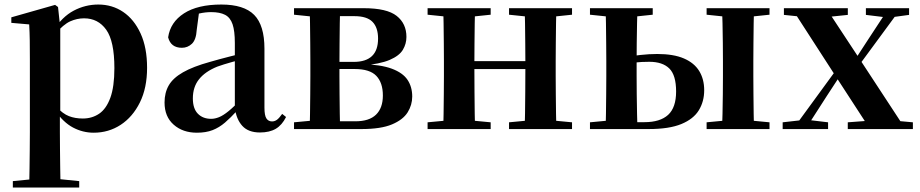

<svg xmlns="http://www.w3.org/2000/svg" viewBox="-20 -572 4077 851"><path d="M36.9 259.3V230.8L146 220.1H225.4L331.1 230.8V259.3ZM109.4 259.3Q110.4 217.3 110.9 174.2Q111.4 131 111.9 89.9Q112.4 48.8 112.4 13.8V-308.7Q112.4 -358.5 111.9 -393Q111.4 -427.5 109.4 -463.8L30.2 -470.7V-495.2L224.2 -550.4L237.2 -540.9L245.8 -460.8L247.1 -455V-75.6L245.4 -63V13Q245.4 47.8 245.9 89.3Q246.4 130.8 246.9 174Q247.4 217.3 248.4 259.3ZM395.1 16.2Q347 16.2 303.7 -6.7Q260.4 -29.6 224.3 -82.3H212.1L230.6 -97.8Q258.5 -67.8 285.5 -57.3Q312.6 -46.7 347.1 -46.7Q387.7 -46.7 419.3 -67.9Q450.8 -89.1 468.9 -138.2Q487 -187.4 487 -270.1Q487 -389.4 450.9 -440.1Q414.8 -490.8 352.6 -490.8Q321.3 -490.8 291.4 -477.5Q261.5 -464.2 224 -421.1L209.1 -437.5H217.5Q255.3 -497.6 306.7 -524.8Q358.1 -551.9 415.6 -551.9Q477.4 -551.9 525.9 -519.1Q574.5 -486.2 603.2 -423.5Q631.9 -360.9 631.9 -271.4Q631.9 -182.3 600 -117.9Q568.1 -53.5 514.7 -18.6Q461.3 16.2 395.1 16.2Z M852.6 16.2Q790.2 16.2 749.8 -19.4Q709.3 -54.9 709.3 -117.6Q709.3 -161.2 728 -193.6Q746.7 -226.1 791.1 -251.5Q835.6 -277 911.4 -297.9Q950.8 -309.4 1000.4 -322Q1050 -334.6 1090 -344.4V-318.9Q1050 -308.9 1010 -297.6Q969.9 -286.4 943.1 -276.7Q889.3 -254.9 862.1 -220.6Q834.8 -186.4 834.8 -135.9Q834.8 -90.4 857.1 -67.9Q879.3 -45.3 916 -45.3Q932.3 -45.3 950.7 -52.6Q969.1 -59.9 993.4 -79.7Q1017.8 -99.4 1051.3 -135.5L1066.8 -82.4H1031.7Q1002.6 -50.6 977.2 -28.7Q951.7 -6.8 922.4 4.7Q893 16.2 852.6 16.2ZM1132.1 15.2Q1080.6 15.2 1053.9 -14.2Q1027.2 -43.6 1020.9 -94V-96.5V-381.4Q1020.9 -434.7 1010.8 -464.5Q1000.7 -494.3 977.6 -506.3Q954.5 -518.3 916 -518.3Q890.4 -518.3 863.3 -512.2Q836.2 -506.1 799.8 -491.2L862.1 -516.3L851.9 -439.2Q849.3 -395.9 830.6 -378Q811.8 -360.2 786.3 -360.2Q737.1 -360.2 725.2 -406.5Q734.9 -473.5 795.4 -512.7Q855.9 -551.9 961.1 -551.9Q1061.4 -551.9 1106.7 -505.9Q1152.1 -459.8 1152.1 -356.2V-94.8Q1152.1 -60.3 1160.8 -47Q1169.6 -33.8 1185.7 -33.8Q1197.3 -33.8 1207.3 -40.9Q1217.3 -48.1 1230.7 -67.2L1247.9 -53.4Q1230 -17.5 1202.2 -1.1Q1174.4 15.2 1132.1 15.2Z M1283.2 0V-29.9L1393 -40.2L1419.9 -34.4H1555.4Q1616.3 -34.4 1646.6 -63.8Q1677 -93.3 1677 -148.7Q1677 -205.2 1648 -235.7Q1619 -266.1 1552.1 -266.1H1419.9V-297.7H1547.9Q1655.7 -297.7 1655.7 -401Q1655.7 -449.9 1631.1 -475.1Q1606.5 -500.4 1550.9 -500.4H1419.9L1393 -495.5L1283.2 -506.8V-535.7H1592.1Q1695 -535.7 1738.2 -501.5Q1781.4 -467.3 1781.4 -408.4Q1781.4 -377.9 1765.7 -351.4Q1750 -324.9 1707.3 -306.5Q1664.6 -288.2 1582.8 -281L1584.3 -288Q1667.9 -285.7 1716.7 -267.5Q1765.6 -249.2 1786.3 -218.1Q1807.1 -186.9 1807.1 -144.2Q1807.1 -106.6 1786.7 -73.9Q1766.2 -41.2 1717.3 -20.6Q1668.3 0 1582.3 0ZM1351.9 0Q1353.6 -25.5 1354.1 -67.4Q1354.6 -109.4 1355.1 -154.7Q1355.6 -200 1355.6 -234.8V-301.2Q1355.6 -335.7 1355.1 -381Q1354.6 -426.4 1354.1 -468.7Q1353.6 -511 1351.9 -535.7H1487.5Q1486.5 -511 1486 -468.2Q1485.5 -425.4 1485 -376.5Q1484.5 -327.7 1484.5 -284.5V-234.8Q1484.5 -200 1485 -154.7Q1485.5 -109.4 1486 -67.4Q1486.5 -25.5 1487.5 0Z M1943.9 0Q1945.6 -25.5 1946.1 -67.4Q1946.6 -109.4 1947.1 -154.7Q1947.6 -200 1947.6 -234.8V-301.2Q1947.6 -335.7 1947.1 -381Q1946.6 -426.4 1946.1 -468.7Q1945.6 -511 1943.9 -535.7H2085.6Q2084.6 -511 2084.1 -468.2Q2083.6 -425.4 2083.1 -378.2Q2082.6 -331 2082.6 -291.8V-270.6Q2082.6 -217.9 2083.1 -165Q2083.6 -112.1 2084.1 -68.8Q2084.6 -25.5 2085.6 0ZM2304.6 0Q2306.6 -25.5 2307.1 -68.8Q2307.6 -112.1 2308.1 -165Q2308.6 -217.9 2308.6 -270.6V-291.8Q2308.6 -331 2308.1 -378.2Q2307.6 -425.4 2307.1 -468.2Q2306.6 -511 2304.6 -535.7H2446Q2445 -511 2444.5 -468.7Q2444 -426.4 2443.5 -381Q2443 -335.7 2443 -301.2V-234.8Q2443 -200 2443.5 -154.7Q2444 -109.4 2444.5 -67.4Q2445 -25.5 2446 0ZM1875.2 0V-29.9L1985 -40.2H2046.6L2154.8 -29.9V0ZM1875.2 -506.8V-535.7H2154.8V-506.8L2046.6 -495.5H1985ZM2236.2 0V-29.9L2344.9 -40.2H2407.5L2515.4 -29.9V0ZM2236.2 -506.8V-535.7H2515.4V-506.8L2407.5 -495.5H2344.9ZM2014.9 -265.9V-301H2375.1V-265.9Z M2724.3 0V-30.5H2836.3Q2905.9 -30.5 2941.3 -62.9Q2976.7 -95.4 2976.7 -166.5Q2976.7 -238.7 2946.7 -268.4Q2916.6 -298.1 2857.9 -298.1Q2822.8 -298.1 2794.7 -294.9Q2766.5 -291.8 2739.7 -285.8V-316.8Q2778.3 -324 2817.7 -328.3Q2857.1 -332.7 2893.1 -332.7Q2965.5 -332.7 3011.3 -312.9Q3057.1 -293.2 3079.2 -257.1Q3101.2 -221 3101.2 -172.1Q3101.2 -122.3 3077.5 -83.4Q3053.8 -44.5 2999.9 -22.2Q2946 0 2855.2 0ZM2664.3 0Q2665.3 -25.5 2665.8 -67.4Q2666.3 -109.4 2666.8 -154.7Q2667.3 -200 2667.3 -234.8V-301.2Q2667.3 -335.7 2666.8 -381Q2666.3 -426.4 2665.8 -468.7Q2665.3 -511 2664.3 -535.7H2805.4Q2804.4 -511 2803.6 -468.7Q2802.7 -426.4 2802.2 -381Q2801.7 -335.7 2801.7 -301V-234.8Q2801.7 -200 2802.2 -154.7Q2802.7 -109.4 2803.6 -67.4Q2804.4 -25.5 2805.4 0ZM3180.3 0Q3181.6 -25.5 3182.4 -67.4Q3183.3 -109.4 3183.8 -154.7Q3184.3 -200 3184.3 -234.8V-301.2Q3184.3 -335.7 3183.8 -381Q3183.3 -426.4 3182.4 -468.7Q3181.6 -511 3180.3 -535.7H3322Q3321 -511 3320.5 -468.7Q3320 -426.4 3319.5 -381Q3319 -335.7 3319 -301.2V-234.8Q3319 -200 3319.5 -154.7Q3320 -109.4 3320.5 -67.4Q3321 -25.5 3322 0ZM2594.9 -506.8V-535.7H2873.1V-506.8L2765.9 -495.5H2703.3ZM3111.9 0V-29.9L3219.9 -40.2H3283.2L3390.7 -29.9V0ZM3111.9 -506.8V-535.7H3390.7V-506.8L3283.2 -495.5H3219.9ZM2594.9 0V-29.9L2703.3 -40.2H2736V0Z M3449 0V-29.9L3537.5 -39.9H3566.6L3650.3 -29.9V0ZM3494.7 0 3722.4 -311.7 3744.2 -291.7H3739.5L3644.3 -146L3550.4 0ZM3737.6 0V-29.9L3875.4 -40.2H3912.6L4026.2 -29.9V0ZM3756.1 -239.8 3734.2 -261.5H3739.8L3829.3 -399.1L3919 -535.7H3973.7ZM3836.1 0 3685.7 -231.4 3489.1 -535.7H3641.8L3787 -315.2L3993.5 0ZM3454.5 -506V-535.7H3737.8V-506L3629.7 -494.8H3563.2ZM3817.9 -506V-535.7H4009.3V-506L3932.2 -495.5H3904Z"/></svg>

Font: Noto Serif SC ExtraLight
Style: Regular
Weight: 200
Designer: Ryoko NISHIZUKA 西塚涼子 (kana & ideographs); Frank Grießhammer (Latin, Greek & Cyrillic); Wenlong ZHANG 张文龙 (bopomofo); San
Foundry: Adobe
Version: Version 2.002-H1;hotconv 1.1.0;makeotfexe 2.6.0